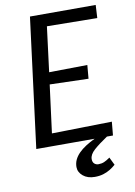

<svg xmlns="http://www.w3.org/2000/svg" viewBox="-102 -811 764 1090"><g transform="rotate(-10 279.5 -266.5)"><path d="M496.4 0H54.3L149.5 -747H528.5L524.4 -672.1L234.7 -675.8L201.9 -416.6L422.5 -419.6L415.7 -341.5L192.9 -347.9L157.2 -71.9L503.7 -78.5ZM354.6 213.6Q313 213.6 287 191.9Q261.1 170.2 261.1 140.4Q261.1 118.1 270.2 98.7Q279.4 79.3 296.4 62.1Q313.4 44.9 337.4 29.4Q361.4 14 391 -0.3L433.6 -20.9L461.6 0Q412.3 32.9 383.1 58.9Q354 84.9 354 111.1Q354 129.1 363.9 137.7Q373.7 146.3 387.2 146.3Q405.3 146.3 420.3 140Q435.3 133.6 454.4 119.9L476.4 165Q461.7 178.1 443.7 189.2Q425.6 200.3 403.6 207Q381.6 213.6 354.6 213.6Z"/></g></svg>

Font: Merriweather Sans Variable Regular
Style: Italic
Weight: 300
Italic angle: -8°
Designer: Eben Sorkin
Foundry: Eben Sorkin
Version: Version 2.001